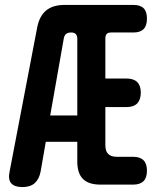

<svg xmlns="http://www.w3.org/2000/svg" viewBox="-20 -750 640 780"><path d="M294 -94V-174H166L145 -53Q139 -22 121 -6Q103 10 71 10Q39 10 25.5 -5.5Q12 -21 19 -53L131 -638Q140 -685 167.5 -707.5Q195 -730 242 -730H522Q550 -730 563.5 -716.5Q577 -703 577 -674.5Q577 -646 563.5 -632Q550 -618 522 -618H431Q419 -618 413.5 -612Q408 -606 408 -594V-431H494Q523 -431 537.5 -416.5Q552 -402 552 -374Q552 -345 537.5 -330Q523 -315 494 -315H408V-160Q408 -136 419.5 -124.5Q431 -113 455 -113H521Q549 -113 563 -99Q577 -85 577 -57Q577 -28 563 -14Q549 0 521 0H388Q340 0 317 -23Q294 -46 294 -94ZM294 -281V-592Q294 -605 288 -611.5Q282 -618 269 -618Q256 -618 248.5 -612Q241 -606 239 -593L184 -281Z"/></svg>

Font: Maple Mono NL
Style: Bold
Weight: 700
Monospace: yes
Designer: subframe7536
Version: Version 7.000